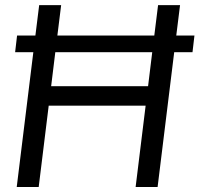

<svg xmlns="http://www.w3.org/2000/svg" viewBox="-20 -748 798 768"><path d="M46.9 0H134.8L174.8 -325.2H562.5L522.5 0H610.4L676.8 -539.1H750L757.8 -606H685.1L700.2 -727.5H612.3L597.2 -606H209.5L224.6 -727.5H136.7L121.6 -606H48.3L40.5 -539.1H113.3ZM184.6 -403.3 201.2 -539.1H588.9L572.3 -403.3Z"/></svg>

Font: Guggenheim Sans Display
Style: Italic
Weight: 400
Italic angle: -7°
Designer: Modified by Tom Baber under direction of Pentagram Design 2023
Foundry: rsms
Version: Version 1.001;Glyphs 3.1.2 (3151)